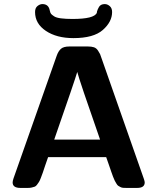

<svg xmlns="http://www.w3.org/2000/svg" viewBox="-20 -922 773 942"><path d="M42 -27Q42 -34 46 -46L258 -648Q266 -671 279 -682.5Q292 -694 321 -694H411Q429 -694 441 -690Q453 -686 461 -673.5Q469 -661 471 -656.5Q473 -652 479 -634L686 -44Q690 -32 690 -27Q690 0 653 0H600Q591 0 584 -0.5Q577 -1 570.5 -4.5Q564 -8 560 -10.5Q556 -13 551 -21.5Q546 -30 543 -35.5Q540 -41 534.5 -55.5Q529 -70 525.5 -80.5Q522 -91 514.5 -112.5Q507 -134 501 -151H216Q209 -133 201.5 -109.5Q194 -86 190 -75Q186 -64 180.5 -49.5Q175 -35 171 -29Q167 -23 161.5 -15.5Q156 -8 150 -6Q144 -4 136 -2Q128 0 117 0H80Q42 0 42 -27ZM152 -863Q152 -883 164 -892.5Q176 -902 188 -902Q214 -902 222 -879Q223 -877 225 -867.5Q227 -858 231 -853.5Q235 -849 245.5 -842Q256 -835 279 -832Q302 -829 336 -829Q442 -829 455 -859L456 -866Q458 -872 460 -877Q462 -882 466 -888.5Q470 -895 477 -898.5Q484 -902 494 -902Q507 -902 518.5 -892Q530 -882 530 -863Q530 -815 484.5 -775Q439 -735 340 -735Q258 -735 205 -770.5Q152 -806 152 -863ZM246 -237H471Q369 -529 359 -569Q349 -533 246 -237Z"/></svg>

Font: CMU Sans Serif
Style: Bold
Weight: 700
Version: Version 0.7.0